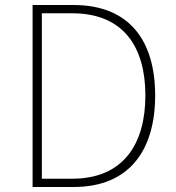

<svg xmlns="http://www.w3.org/2000/svg" viewBox="-20 -746 701 766"><path d="M110 0H274C498 0 599 -149 599 -365C599 -582 498 -726 273 -726H110ZM147 -33V-693H268C474 -693 560 -557 560 -365C560 -174 474 -33 268 -33Z"/></svg>

Font: Noto Sans T Chinese Thin
Style: Regular
Weight: 100
Designer: Ryoko NISHIZUKA (kana & ideographs); Paul D. Hunt (Latin, Greek & Cyrillic); Wenlong ZHANG (bopomofo); Sandoll Communica
Foundry: Adobe Systems Incorporated
Version: Version 1.000;PS 1;hotconv 1.0.78;makeotf.lib2.5.61930